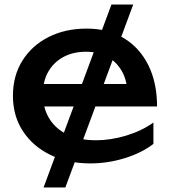

<svg xmlns="http://www.w3.org/2000/svg" viewBox="-20 -706 750 846"><path d="M471 -686H567L268 120H172ZM378 14Q279 14 202 -23.5Q125 -61 81 -128Q37 -195 37 -284Q37 -372 78.5 -438.5Q120 -505 193.5 -542.5Q267 -580 362 -580Q457 -580 526.5 -537.5Q596 -495 634 -418Q672 -341 672 -237H139V-336H607L542 -299Q539 -355 515.5 -395Q492 -435 452.5 -456.5Q413 -478 359 -478Q302 -478 259.5 -455Q217 -432 193 -390.5Q169 -349 169 -292Q169 -229 197.5 -183Q226 -137 278.5 -112.5Q331 -88 403 -88Q468 -88 536 -108.5Q604 -129 656 -166V-72Q604 -32 529.5 -9Q455 14 378 14Z"/></svg>

Font: Unbounded
Style: Regular
Weight: 400
Designer: Luke Prowse, Jean-Baptiste Morizot, Fátima Lázaro, Florian Runge
Foundry: NaN
Version: Version 1.701;gftools[0.9.28.dev5+ged2979d]